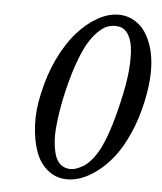

<svg xmlns="http://www.w3.org/2000/svg" viewBox="-46 -619 565 670"><g transform="rotate(5 236.0 -284.0)"><path d="M334.5 -538.1Q319.8 -538.1 305.9 -532.7Q292 -527.3 273.9 -509.8Q255.9 -492.2 239.7 -463.9Q223.6 -435.5 206.3 -385.3Q189 -335 174.8 -268.1Q169.9 -244.1 166.3 -221.2Q162.6 -198.2 159.9 -169.2Q157.2 -140.1 159.2 -116.2Q161.1 -92.3 167.2 -71.5Q173.3 -50.8 187.5 -38.8Q201.7 -26.9 222.7 -26.9Q231 -26.9 241 -30Q251 -33.2 265.6 -41.5Q280.3 -49.8 296.1 -68.8Q312 -87.9 325.2 -115.2Q356 -179.2 382.8 -305.2Q395.5 -365.7 397.2 -412.1Q398.9 -458.5 392.3 -484.1Q385.7 -509.8 373 -522.9Q359.4 -538.1 334.5 -538.1ZM213.9 9.8Q174.8 9.8 145.8 -13.7Q116.7 -37.1 102.5 -76.7Q88.4 -116.2 85.7 -168.5Q83 -220.7 96.2 -277.8Q110.4 -345.7 137.9 -403.3Q165.5 -460.9 199 -498.5Q232.4 -536.1 269.8 -557.1Q307.1 -578.1 342.8 -578.1Q375 -578.1 401.9 -561.3Q428.7 -544.4 444.3 -515.1Q490.7 -431.2 460 -287.1Q446.3 -223.1 423.1 -171.1Q399.9 -119.1 374 -86.2Q348.1 -53.2 318.6 -31Q289.1 -8.8 263.2 0.5Q237.3 9.8 213.9 9.8Z"/></g></svg>

Font: Linux Biolinum G
Style: Italic
Weight: 400
Italic angle: -12°
Designer: Philipp H. Poll
Foundry: Philipp H. Poll
Version: Version 0.5.1